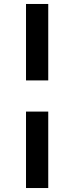

<svg xmlns="http://www.w3.org/2000/svg" viewBox="-20 -791 373 967"><path d="M111 -771H223V-386H111ZM111 -229H223V156H111Z"/></svg>

Font: Roboto Serif
Style: Bold Italic
Weight: 700
Italic angle: -10°
Designer: Greg Gazdowicz
Foundry: Commercial Type
Version: Version 1.008